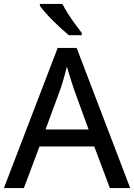

<svg xmlns="http://www.w3.org/2000/svg" viewBox="-20 -962 687 982"><path d="M542 0 462 -213H182L102 0H0L275 -717H372L646 0ZM357 -509Q354 -518 347 -540Q340 -562 333 -585Q326 -608 322 -621Q317 -601 311 -579Q305 -557 299.5 -538.5Q294 -520 290 -509L213 -300H433ZM299 -942Q310 -920 327.5 -892.5Q345 -865 364 -839Q383 -813 398 -794V-782H332Q315 -796 293.5 -815.5Q272 -835 250.5 -856.5Q229 -878 211.5 -898Q194 -918 184 -932V-942Z"/></svg>

Font: Noto Sans Sundanese Medium
Style: Regular
Weight: 500
Version: Version 2.003